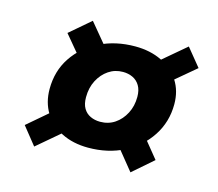

<svg xmlns="http://www.w3.org/2000/svg" viewBox="-73 -612 712 628"><g transform="rotate(15 283.5 -298.5)"><path d="M261 -117Q210 -117 171 -136.5Q132 -156 111 -190.5Q90 -225 90 -270Q90 -331 121 -377.5Q152 -424 205.5 -450.5Q259 -477 325 -477Q376 -477 415 -458Q454 -439 475.5 -405.5Q497 -372 497 -327Q497 -267 465.5 -219Q434 -171 381 -144Q328 -117 261 -117ZM90 -75 42 -135 153 -230 217 -183ZM416 -75 339 -170 411 -226 485 -135ZM277 -209Q305 -209 326.5 -223.5Q348 -238 361 -263Q374 -288 374 -319Q374 -342 365 -357Q356 -372 341 -379Q326 -386 308 -386Q281 -386 259.5 -371.5Q238 -357 225 -332Q212 -307 212 -275Q212 -252 220.5 -237.5Q229 -223 244 -216Q259 -209 277 -209ZM175 -371 99 -462 169 -522 252 -422ZM423 -361 376 -422 494 -522 543 -462Z"/></g></svg>

Font: DM Sans 24pt Black
Style: Italic
Weight: 900
Italic angle: -10°
Designer: Colophon Foundry, Jonny Pinhorn
Foundry: Colophon Foundry
Version: Version 4.004;gftools[0.9.30]